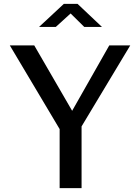

<svg xmlns="http://www.w3.org/2000/svg" viewBox="-20 -978 729 998"><path d="M657 -742H548L355 -402L158 -742H31L290 -307V0H404V-321ZM418 -838H510L383 -958H312L183 -838H270L347 -908Z"/></svg>

Font: Bisquit Text
Style: Regular
Weight: 400
Version: Version 1.004;Glyphs 3.2.3 (3260)